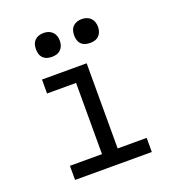

<svg xmlns="http://www.w3.org/2000/svg" viewBox="-133 -839 866 945"><g transform="rotate(-20 300.0 -366.5)"><path d="M99 0V-74H267V-447H115V-520H349V-74H501V0ZM400 -608Q387 -608 375 -611.5Q363 -615 354 -624Q345 -633 341.5 -645Q338 -657 338 -670Q338 -683 341.5 -695Q345 -707 354 -716Q363 -725 375 -729Q387 -733 400 -733Q413 -733 425 -729Q437 -725 446 -716Q455 -707 459 -695Q463 -683 463 -670Q463 -657 459 -645Q455 -633 446 -624Q437 -615 425 -611.5Q413 -608 400 -608ZM200 -608Q187 -608 175 -611.5Q163 -615 154 -624Q145 -633 141.5 -645Q138 -657 138 -670Q138 -683 141.5 -695Q145 -707 154 -716Q163 -725 175 -729Q187 -733 200 -733Q213 -733 225 -729Q237 -725 246 -716Q255 -707 259 -695Q263 -683 263 -670Q263 -657 259 -645Q255 -633 246 -624Q237 -615 225 -611.5Q213 -608 200 -608Z"/></g></svg>

Font: Bmono
Style: Regular
Weight: 400
Monospace: yes
Designer: Belleve Invis
Foundry: Belleve Invis
Version: Version 11.2.2; ttfautohint (v1.8.2)